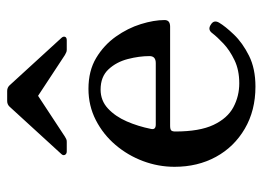

<svg xmlns="http://www.w3.org/2000/svg" viewBox="-116 -586 715 522"><g transform="rotate(-90 241.0 -325.5)"><path d="M266 12Q201 12 151.5 -17Q102 -46 75 -95.5Q48 -145 48 -208Q48 -252 63.5 -293.5Q79 -335 107.5 -368.5Q136 -402 175 -422Q214 -442 260 -442Q309 -442 344 -421Q379 -400 402 -367.5Q425 -335 436 -299.5Q447 -264 447 -235Q447 -220 429 -220H160Q150 -220 147 -217Q144 -214 144 -206Q144 -140 162 -102Q180 -64 210 -48Q240 -32 275 -32Q311 -32 338 -45Q365 -58 383 -75Q401 -92 411 -105Q421 -119 435 -109Q448 -101 440 -87Q430 -70 407.5 -46.5Q385 -23 350 -5.5Q315 12 266 12ZM163 -259H330Q349 -259 349 -276Q349 -304 341 -335Q333 -366 313 -387.5Q293 -409 258 -409Q228 -409 206.5 -389Q185 -369 171.5 -338Q158 -307 151 -272Q148 -259 163 -259ZM90 -501Q83 -501 80.5 -506Q78 -511 83 -516L212 -657Q218 -663 227 -663H254Q263 -663 269 -657L398 -516Q403 -511 401.5 -506Q400 -501 392 -501H366Q362 -501 359 -502.5Q356 -504 352 -506L241 -579L130 -506Q126 -504 123.5 -502.5Q121 -501 116 -501Z"/></g></svg>

Font: Zen Old Mincho
Style: Regular
Weight: 400
Designer: Yoshimichi Ohira
Foundry: Positype
Version: Version 1.001